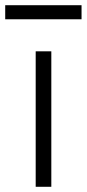

<svg xmlns="http://www.w3.org/2000/svg" viewBox="-48 -717 333 737"><path d="M89 0V-520H149V0ZM-28 -643V-697H265V-643Z"/></svg>

Font: Iosevka QP Light
Style: Regular
Weight: 300
Designer: Belleve Invis
Foundry: Belleve Invis
Version: Version 20.0.0; ttfautohint (v1.8.4)